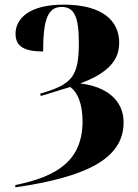

<svg xmlns="http://www.w3.org/2000/svg" viewBox="-20 -568 597 828"><path d="M46 230V240C347 196 513 119 513 -40C513 -141 432 -196 326 -208C451 -255 494 -311 494 -384C494 -477 424 -548 254 -548C105 -548 47 -487 47 -422C47 -367 86 -346 166 -346C166 -486 187 -538 246 -538C300 -538 320 -496 320 -384C320 -237 291 -204 153 -164L156 -154L283 -193C314 -171 336 -121 336 -45C336 126 224 194 46 230Z"/></svg>

Font: Noto Serif Display ExtraBold
Style: Regular
Weight: 800
Designer: Monotype Design Team
Foundry: Monotype Imaging Inc.
Version: Version 2.009